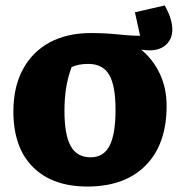

<svg xmlns="http://www.w3.org/2000/svg" viewBox="-20 -671 672 703"><path d="M300 12Q172 12 100.5 -59.5Q29 -131 29 -263Q29 -352 63.5 -416.5Q98 -481 161.5 -515.5Q225 -550 313 -550Q366 -550 412 -545Q458 -540 493 -540L474 -626L583 -651Q598 -625 604.5 -602.5Q611 -580 611 -563Q611 -527 586 -505.5Q561 -484 516 -487L497 -489Q540 -454 565 -401.5Q590 -349 590 -283Q590 -143 513.5 -65.5Q437 12 300 12ZM312 -95Q359 -95 381 -137Q403 -179 403 -269Q403 -358 379.5 -397.5Q356 -437 303 -437Q266 -437 242 -425Q228 -387 222 -348Q216 -309 216 -266Q216 -177 239 -136Q262 -95 312 -95Z"/></svg>

Font: Piazzolla SC ExtraBold
Style: Regular
Weight: 800
Designer: Juan Pablo del Peral
Foundry: Huerta Tipografica
Version: Version 1.330